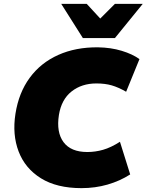

<svg xmlns="http://www.w3.org/2000/svg" viewBox="-20 -962 759 994"><path d="M402 12Q274 12 192 -39Q110 -90 76.5 -177.5Q43 -265 60 -373Q77 -482 134 -559.5Q191 -637 281.5 -677.5Q372 -718 487 -717Q554 -716 610 -699Q666 -682 702 -656L633 -487Q593 -510 558.5 -520Q524 -530 479 -530Q403 -530 350.5 -488.5Q298 -447 285 -367Q271 -277 309 -226Q347 -175 432 -175Q473 -175 513.5 -186.5Q554 -198 601 -228L654 -59Q601 -25 537 -6.5Q473 12 402 12ZM409 -765 297 -942H429L499 -866L575 -942H719L575 -765Z"/></svg>

Font: Mulish ExtraBlack
Style: Italic
Weight: 1000
Italic angle: -9°
Designer: Vernon Adams
Foundry: Vernon Adams
Version: Version 3.603; ttfautohint (v1.8.3)